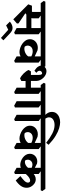

<svg xmlns="http://www.w3.org/2000/svg" viewBox="1351 -2403 1327 4173"><g transform="rotate(90 2014.5 -316.5)"><path d="M348 58 22 -267 52 -347H197L160 -242L437 -55L438 -20ZM173 -171 88 -270Q115 -281 137.5 -294Q160 -307 174 -325.5Q188 -344 188 -370V-577L241 -556L326 -494V-362Q326 -322 305.5 -290.5Q285 -259 250.5 -230.5Q216 -202 173 -171ZM209 -226 208 -335H592L602 -226ZM-5 -538 -52 -605 -35 -639H444L491 -573L474 -538ZM634 39 538 -14V-581L584 -560L673 -493V22ZM428 -538 381 -605 398 -639H753L800 -573L783 -538Z M753 327 575 168 480 214 398 132Q436 101 470 87.5Q504 74 535 74Q567 74 597 89Q627 104 667 143L804 273Z M1062 -76Q1018 -76 969 -92.5Q920 -109 877 -139.5Q834 -170 807 -212Q780 -254 780 -306Q780 -347 798.5 -381.5Q817 -416 850 -439.5Q883 -463 926.5 -471.5Q970 -480 1020 -469L1201 -386L1183 -315Q1144 -342 1110 -353Q1076 -364 1041 -364Q998 -364 969.5 -346Q941 -328 928.5 -300.5Q916 -273 919.5 -243Q923 -213 942 -190Q969 -180 1003.5 -183Q1038 -186 1072.5 -201Q1107 -216 1134 -241.5Q1161 -267 1172 -303L1211 -151Q1183 -116 1144.5 -96Q1106 -76 1062 -76ZM1249 39 1154 -14V-581L1199 -560L1288 -493V22ZM753 -538 706 -605 723 -639H1368L1416 -573L1399 -538Z M1687 -227 1557 -251V-491Q1557 -514 1552.5 -534.5Q1548 -555 1533 -568Q1509 -570 1491.5 -558.5Q1474 -547 1468 -528Q1462 -509 1471.5 -486.5Q1481 -464 1511 -444L1465 -401Q1401 -443 1377 -480.5Q1353 -518 1353 -551Q1353 -581 1369 -606.5Q1385 -632 1413 -647.5Q1441 -663 1476 -663Q1517 -663 1554.5 -644Q1592 -625 1621.5 -593.5Q1651 -562 1668.5 -524Q1686 -486 1687 -448ZM1633 -89Q1608 -99 1579.5 -119.5Q1551 -140 1525 -166.5Q1499 -193 1478.5 -221.5Q1458 -250 1449 -276L1480 -325H1622L1689 -286V-117ZM1599 -209 1568 -325H1896L1918 -209ZM1929 39 1834 -14V-581L1879 -560L1968 -493V22ZM1776 -538 1728 -605 1745 -639H2048L2096 -573L2079 -538Z M2224 39 2128 -14V-581L2174 -560L2263 -493V22ZM2053 -538 2006 -605 2023 -639H2343L2390 -573L2373 -538Z M2439 -624Q2399 -660 2379.5 -698Q2360 -736 2360 -779Q2360 -840 2392.5 -880Q2425 -920 2476.5 -940Q2528 -960 2585 -960Q2640 -960 2714 -938.5Q2788 -917 2879 -862.5Q2970 -808 3075 -709L3032 -656Q2927 -740 2830.5 -789.5Q2734 -839 2644 -839Q2597 -839 2559.5 -825Q2522 -811 2500 -784.5Q2478 -758 2478 -720Q2478 -698 2487 -675.5Q2496 -653 2517 -624ZM2519 39 2423 -14V-581L2469 -560L2558 -493V22ZM2343 -538 2296 -605 2313 -639H2633L2680 -573L2663 -538Z M2942 -76Q2898 -76 2849 -92.5Q2800 -109 2757 -139.5Q2714 -170 2687 -212Q2660 -254 2660 -306Q2660 -347 2678.5 -381.5Q2697 -416 2730 -439.5Q2763 -463 2806.5 -471.5Q2850 -480 2900 -469L3081 -386L3063 -315Q3024 -342 2990 -353Q2956 -364 2921 -364Q2878 -364 2849.5 -346Q2821 -328 2808.5 -300.5Q2796 -273 2799.5 -243Q2803 -213 2822 -190Q2849 -180 2883.5 -183Q2918 -186 2952.5 -201Q2987 -216 3014 -241.5Q3041 -267 3052 -303L3091 -151Q3063 -116 3024.5 -96Q2986 -76 2942 -76ZM3129 39 3034 -14V-581L3079 -560L3168 -493V22ZM2633 -538 2586 -605 2603 -639H3248L3296 -573L3279 -538Z M3850 5 3755 -96Q3817 -142 3857 -182Q3897 -222 3897 -261Q3897 -279 3886.5 -293.5Q3876 -308 3850 -308Q3826 -308 3795 -289.5Q3764 -271 3733 -238.5Q3702 -206 3673 -163L3623 -277Q3645 -317 3675 -352Q3705 -387 3742.5 -408.5Q3780 -430 3824 -430Q3874 -430 3916 -402Q3958 -374 3983.5 -328.5Q4009 -283 4009 -230Q4009 -161 3966 -102.5Q3923 -44 3850 5ZM3512 -93Q3475 -93 3433 -107.5Q3391 -122 3354 -149.5Q3317 -177 3293.5 -215.5Q3270 -254 3270 -302Q3270 -340 3286 -372.5Q3302 -405 3330.5 -427.5Q3359 -450 3398 -459Q3437 -468 3482 -458L3647 -373L3634 -307Q3599 -330 3567.5 -344Q3536 -358 3504 -358Q3470 -358 3445.5 -342Q3421 -326 3409 -301Q3397 -276 3399 -248.5Q3401 -221 3418 -198Q3448 -189 3483 -199Q3518 -209 3549 -235Q3580 -261 3598 -299L3654 -172Q3627 -137 3593 -115Q3559 -93 3512 -93ZM3671 39 3575 -14V-581L3621 -560L3710 -493V22ZM3248 -538 3201 -605 3218 -639H4033L4081 -573L4064 -538Z"/></g></svg>

Font: Eczar SemiBold
Style: Regular
Weight: 600
Designer: Vaibhav Singh
Foundry: Rosetta Type Foundry
Version: Version 2.000